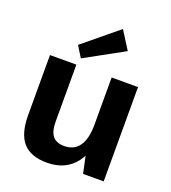

<svg xmlns="http://www.w3.org/2000/svg" viewBox="-146 -915 921 1033"><g transform="rotate(20 314.5 -398.0)"><path d="M210 -215Q210 -159 231 -132.5Q252 -106 297 -106Q354 -106 383 -147.5Q412 -189 412 -270L462 -346V-287Q462 -142 405 -66Q348 10 240 10Q147 10 103 -40.5Q59 -91 59 -197V-540H210ZM563 0H445L412 -154V-540H563ZM445 -703 221 -580 182 -643 380 -806Z"/></g></svg>

Font: Pathway Extreme SemiCondensed
Style: Bold
Weight: 700
Width: 4
Version: Version 1.001;gftools[0.9.26]